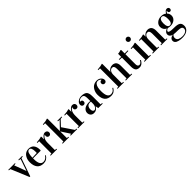

<svg xmlns="http://www.w3.org/2000/svg" viewBox="440 -2604 4710 4710"><g transform="rotate(-45 2795.0 -248.5)"><path d="M395 -464.8 341.3 -470.2V-490.2H475.1V-470.2L424.3 -464.8L260.7 4.9H238.3L42.5 -464.8L-5.9 -470.2V-490.2H225.1V-470.2L172.4 -464.8L287.6 -157.2H289.6Z M894.5 -272 881.3 -259.8H621.6V-230Q621.6 -17.1 742.7 -17.1Q828.6 -17.1 879.9 -103L898.9 -91.3Q835.9 14.6 719.7 14.6Q607.4 14.6 552 -54.7Q496.6 -124 496.6 -245.1Q496.6 -283.2 503.9 -319.6Q511.2 -356 527.8 -389.6Q544.4 -423.3 568.4 -448.7Q592.3 -474.1 627.7 -489.5Q663.1 -504.9 706.1 -504.9Q746.6 -504.9 778.8 -493.4Q811 -481.9 832.5 -461.4Q854 -440.9 868.2 -411.4Q882.3 -381.8 888.4 -347.4Q894.5 -313 894.5 -272ZM708 -482.9Q684.6 -482.9 667.7 -467.5Q650.9 -452.1 641.6 -423.3Q632.3 -394.5 627.7 -360.6Q623 -326.7 621.6 -281.7L779.3 -288.1Q780.8 -313 780.8 -335.9Q780.8 -406.7 763.9 -444.8Q747.1 -482.9 708 -482.9Z M1239.3 -463.9V-466.8Q1203.6 -459 1173.8 -408Q1144 -356.9 1144 -268.1V-24.9L1194.3 -20V0H974.1V-20L1024.4 -24.9V-451.2H964.4V-471.2L1066.4 -481.9L1135.3 -500L1142.1 -485.8V-401.9H1144Q1163.6 -441.4 1199 -473.1Q1234.4 -504.9 1273.4 -504.9Q1311 -504.9 1332 -484.6Q1353 -464.4 1353 -430.7Q1353 -402.8 1336.2 -383.8Q1319.3 -364.7 1291.5 -364.7Q1262.7 -364.7 1245.6 -382.6Q1228.5 -400.4 1228.5 -425.8Q1228.5 -451.2 1239.3 -463.9Z M1560.1 -692.9V-24.9L1610.4 -20V0H1390.1V-20L1440.4 -24.9V-659.2L1381.3 -658.2L1380.4 -678.2L1482.4 -689L1551.3 -707ZM1786.1 -464.8 1646 -315.9 1842.3 -24.9 1893.1 -20V0H1669.4V-20L1709 -24.9L1560.1 -254.9V-267.1L1750 -464.8L1695.3 -470.2V-490.2H1841.3V-470.2Z M2190.4 -463.9V-466.8Q2154.8 -459 2125 -408Q2095.2 -356.9 2095.2 -268.1V-24.9L2145.5 -20V0H1925.3V-20L1975.6 -24.9V-451.2H1915.5V-471.2L2017.6 -481.9L2086.4 -500L2093.3 -485.8V-401.9H2095.2Q2114.7 -441.4 2150.1 -473.1Q2185.5 -504.9 2224.6 -504.9Q2262.2 -504.9 2283.2 -484.6Q2304.2 -464.4 2304.2 -430.7Q2304.2 -402.8 2287.4 -383.8Q2270.5 -364.7 2242.7 -364.7Q2213.9 -364.7 2196.8 -382.6Q2179.7 -400.4 2179.7 -425.8Q2179.7 -451.2 2190.4 -463.9Z M2464.8 -116.2Q2464.8 -77.1 2479.5 -53Q2494.1 -28.8 2522.5 -28.8Q2555.7 -28.8 2582.8 -70.3Q2609.9 -111.8 2609.9 -171.9V-239.3Q2590.3 -241.7 2578.1 -241.7Q2552.7 -241.7 2533 -234.9Q2513.2 -228 2501.5 -216.3Q2489.7 -204.6 2481.9 -191.7Q2474.1 -178.7 2470.7 -163.1Q2467.3 -147.5 2466.1 -137.2Q2464.8 -127 2464.8 -116.2ZM2610.8 -77.1H2609.9Q2585.9 -30.8 2552 -8.1Q2518.1 14.6 2469.7 14.6Q2410.2 14.6 2378.4 -21Q2346.7 -56.6 2346.7 -106Q2346.7 -129.9 2354.2 -152.1Q2361.8 -174.3 2378.9 -194.8Q2396 -215.3 2420.9 -230.5Q2445.8 -245.6 2482.7 -254.6Q2519.5 -263.7 2564.5 -263.7Q2588.4 -263.7 2609.9 -261.7V-329.1Q2609.9 -361.3 2608.6 -381.3Q2607.4 -401.4 2602.5 -422.6Q2597.7 -443.8 2588.6 -455.3Q2579.6 -466.8 2563.2 -474.4Q2546.9 -481.9 2523.4 -481.9Q2452.1 -481.9 2419.4 -425.8V-423.8Q2427.2 -425.3 2434.6 -425.3Q2460 -425.3 2474.6 -409.7Q2489.3 -394 2489.3 -364.7Q2489.3 -339.4 2471.7 -322Q2454.1 -304.7 2427.7 -304.7Q2398.9 -304.7 2382.3 -324.2Q2365.7 -343.8 2365.7 -370.1Q2365.7 -427.7 2418.7 -466.3Q2471.7 -504.9 2540.5 -504.9Q2589.4 -504.9 2623.8 -494.6Q2658.2 -484.4 2678.7 -467.5Q2699.2 -450.7 2710.7 -421.6Q2722.2 -392.6 2725.8 -362.3Q2729.5 -332 2729.5 -288.1V-24.9L2779.8 -20V0H2624.5Z M3069.8 -504.9Q3137.7 -504.9 3182.4 -466.8Q3227.1 -428.7 3227.1 -376Q3227.1 -349.6 3210.4 -331.3Q3193.8 -313 3165 -313Q3138.2 -313 3121.1 -330.1Q3104 -347.2 3104 -373Q3104 -397.5 3119.9 -415Q3135.7 -432.6 3160.6 -432.6Q3164.1 -432.6 3172.9 -431.6V-434.1Q3167 -443.8 3158.9 -452.4Q3150.9 -460.9 3131.3 -470.7Q3111.8 -480.5 3087.9 -480.5Q3044.9 -480.5 3017.1 -448.2Q2989.3 -416 2978 -365Q2966.8 -314 2966.8 -244.1Q2966.8 -19 3086.9 -19Q3102.5 -19 3116 -21.7Q3129.4 -24.4 3147.7 -32.2Q3166 -40 3184.1 -58.6Q3202.1 -77.1 3218.8 -105.5L3237.8 -94.2Q3177.7 14.6 3065.9 14.6Q2841.8 14.6 2841.8 -242.2Q2841.8 -278.3 2850.1 -314.5Q2858.4 -350.6 2876.7 -385Q2895 -419.4 2921.1 -446Q2947.3 -472.7 2985.8 -488.8Q3024.4 -504.9 3069.8 -504.9Z M3461.9 -692.9V-419.9H3463.9Q3522 -504.9 3614.3 -504.9Q3631.8 -504.9 3647.9 -502Q3664.1 -499 3683.6 -488.8Q3703.1 -478.5 3717.3 -461.9Q3731.4 -445.3 3741.2 -414.6Q3751 -383.8 3751 -342.8V-24.9L3800.8 -20V0H3581.1V-20L3630.9 -24.9V-356.9Q3630.9 -460.9 3564 -460.9Q3520 -460.9 3491.9 -420.9Q3463.9 -380.9 3463.9 -315.9V-24.9L3514.2 -20V0H3293.9V-20L3344.2 -24.9V-658.2H3284.2V-678.2L3386.2 -689L3455.1 -707Z M3910.6 -598.1 3952.6 -602.5 4021.5 -620.6 4030.8 -606.4V-490.2H4137.7V-469.2L4030.8 -464.8V-121.1Q4030.8 -91.3 4037.8 -71.5Q4044.9 -51.8 4056.4 -44.4Q4067.9 -37.1 4075 -35.2Q4082 -33.2 4089.8 -33.2Q4105 -33.2 4118.9 -39.8Q4132.8 -46.4 4144.3 -59.1Q4155.8 -71.8 4163.1 -82.3Q4170.4 -92.8 4179.7 -107.9L4200.7 -95.2Q4174.8 -52.2 4155.8 -32.7Q4109.4 14.6 4048.8 14.6Q4025.9 14.6 4008.1 11.5Q3990.2 8.3 3971.2 -2Q3952.1 -12.2 3939.5 -29.5Q3926.8 -46.9 3918.7 -77.4Q3910.6 -107.9 3910.6 -148.9V-464.8L3827.6 -469.2V-490.2H3910.6Z M4400.4 -485.8V-24.9L4450.7 -20V0H4230.5V-20L4280.8 -24.9V-451.2H4220.7V-471.2L4322.8 -481.9L4391.6 -500ZM4273.9 -673.3Q4273.9 -700.2 4292.7 -719Q4311.5 -737.8 4338.4 -737.8Q4365.2 -737.8 4384.3 -719Q4403.3 -700.2 4403.3 -673.3Q4403.3 -646.5 4384.5 -627.4Q4365.7 -608.4 4338.4 -608.4Q4311.5 -608.4 4292.7 -627.2Q4273.9 -646 4273.9 -673.3Z M4686 -485.8 4684.1 -419.9H4686Q4744.1 -504.9 4836.4 -504.9Q4854 -504.9 4870.1 -502Q4886.2 -499 4905.8 -488.8Q4925.3 -478.5 4939.5 -461.9Q4953.6 -445.3 4963.4 -414.6Q4973.1 -383.8 4973.1 -342.8V-24.9L5022.9 -20V0H4803.2V-20L4853 -24.9V-356.9Q4853 -460.9 4786.1 -460.9Q4742.2 -460.9 4714.1 -420.9Q4686 -380.9 4686 -315.9V-24.9L4736.3 -20V0H4516.1V-20L4566.4 -24.9V-452.1L4507.3 -451.2L4506.3 -471.2L4608.4 -481.9L4677.2 -500Z M5305.7 -504.9Q5386.7 -504.9 5440.4 -462.4Q5480 -537.1 5535.6 -537.1Q5564 -537.1 5579.8 -521Q5595.7 -504.9 5595.7 -480Q5595.7 -458 5582.8 -443.1Q5569.8 -428.2 5549.8 -428.2Q5527.3 -428.2 5513.4 -440.7Q5499.5 -453.1 5499.5 -475.1Q5499.5 -490.2 5504.9 -499V-501Q5492.2 -498.5 5479.7 -483.2Q5467.3 -467.8 5458.5 -445.8Q5502.9 -398.4 5502.9 -335.4Q5502.9 -262.2 5446.8 -215.8Q5390.6 -169.4 5304.7 -169.4Q5256.8 -169.4 5218.8 -181.6Q5189.5 -171.4 5172.9 -156Q5156.2 -140.6 5156.2 -124Q5156.2 -79.1 5318.4 -79.1Q5385.3 -79.1 5427.7 -72Q5470.2 -64.9 5497.6 -47.6Q5524.9 -30.3 5535.9 -2.4Q5546.9 25.4 5546.9 68.8Q5546.9 92.3 5539.3 115.7Q5531.7 139.2 5513.9 162.1Q5496.1 185.1 5469.7 202.6Q5443.4 220.2 5402.6 231Q5361.8 241.7 5311.5 241.7Q5281.2 241.7 5252.7 239.3Q5224.1 236.8 5191.4 229Q5158.7 221.2 5135 209Q5111.3 196.8 5095.5 175Q5079.6 153.3 5079.6 125Q5079.6 98.1 5092 77.1Q5104.5 56.2 5123 45.2Q5141.6 34.2 5158.4 28.6Q5175.3 22.9 5188.5 22.9V22Q5097.7 -5.4 5097.7 -76.2Q5097.7 -118.7 5128.2 -149.4Q5158.7 -180.2 5193.8 -190.4V-191.4Q5149.4 -211.9 5126.5 -249.8Q5103.5 -287.6 5103.5 -334.5Q5103.5 -407.2 5161.9 -456.1Q5220.2 -504.9 5305.7 -504.9ZM5492.7 110.8Q5492.7 80.6 5475.6 63.5Q5458.5 46.4 5426.5 40.8Q5394.5 35.2 5361.8 34.4Q5329.1 33.7 5283.7 32.7Q5238.3 31.7 5208.5 26.9L5208 27.3Q5166.5 57.1 5166.5 109.9Q5166.5 140.1 5180.9 161.9Q5195.3 183.6 5220 194.8Q5244.6 206.1 5271.5 211.2Q5298.3 216.3 5329.6 216.3Q5404.8 216.3 5448.7 187Q5492.7 157.7 5492.7 110.8ZM5303.7 -191.4Q5382.8 -191.4 5382.8 -334.5Q5382.8 -411.6 5364.7 -447.3Q5346.7 -482.9 5305.7 -482.9Q5266.1 -482.9 5244.9 -444.8Q5223.6 -406.7 5223.6 -337.4Q5223.6 -266.6 5243.9 -229Q5264.2 -191.4 5303.7 -191.4Z"/></g></svg>

Font: VidalokaRegular
Style: Regular
Weight: 400
Designer: Cyreal (www.cyreal.org)
Foundry: Cyreal (www.cyreal.org)
Version: Version 1.000